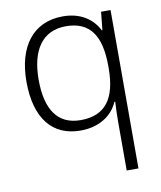

<svg xmlns="http://www.w3.org/2000/svg" viewBox="-86 -611 771 917"><g transform="rotate(-10 299.5 -153.0)"><path d="M454 4V236H511V-532H465L456 -444H453C426 -498 370 -542 281 -542C135 -542 56 -433 56 -265C56 -84 136 10 271 10C364 10 427 -36 453 -97H457C455 -69 454 -24 454 4ZM280 -39C169 -39 115 -118 115 -264C115 -407 173 -493 287 -493C405 -493 454 -416 454 -271V-257C453 -116 402 -39 280 -39Z"/></g></svg>

Font: Noto Sans Telugu Light
Style: Regular
Weight: 300
Designer: Jelle Bosma - Monotype Design Team
Foundry: Monotype Imaging Inc.
Version: Version 2.005